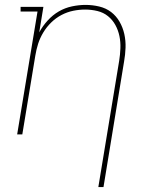

<svg xmlns="http://www.w3.org/2000/svg" viewBox="-20 -548 640 783"><path d="M381 215 466 -300Q470 -325 471 -351Q472 -377 467 -401Q462 -425 450.5 -446Q439 -467 420.5 -482Q402 -497 377.5 -503Q353 -509 327 -509Q303 -509 278.5 -504Q254 -499 231 -487Q208 -475 189 -456.5Q170 -438 156.5 -415.5Q143 -393 135.5 -369.5Q128 -346 124 -321L71 0H50L133 -501H64V-520H157L140 -416Q154 -442 174.5 -464.5Q195 -487 220 -501.5Q245 -516 273.5 -522Q302 -528 329 -528Q357 -528 384.5 -521.5Q412 -515 433 -499Q454 -483 467.5 -459.5Q481 -436 487 -409Q493 -382 492 -353.5Q491 -325 486 -297L402 215Z"/></svg>

Font: Iosevka Etoile Thin Oblique
Style: Regular
Weight: 100
Italic angle: -9°
Designer: Belleve Invis
Foundry: Belleve Invis
Version: Version 15.5.2; ttfautohint (v1.8.4)